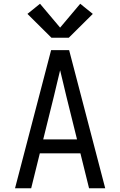

<svg xmlns="http://www.w3.org/2000/svg" viewBox="-20 -1002 640 1022"><path d="M60 0 188 -490 252 -735H348L412 -490L540 0H454L408 -186H192L146 0ZM210 -260H390L333 -490Q325 -525 316.5 -559.5Q308 -594 300 -628Q292 -594 283.5 -559.5Q275 -525 267 -490ZM346 -801H254L126 -928L193 -982L300 -855L407 -982L474 -928Z"/></svg>

Font: Iosevka Custom Extended
Style: Regular
Weight: 400
Width: 7
Monospace: yes
Designer: Belleve Invis
Foundry: Belleve Invis
Version: Version 11.2.4; ttfautohint (v1.8.4)